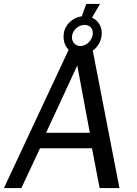

<svg xmlns="http://www.w3.org/2000/svg" viewBox="-23 -959 701 979"><path d="M450 -701C474 -718 490 -744 495 -775C501 -818 480 -854 446 -869L487 -939H417L394 -876C348 -870 307 -833 302 -786C298 -753 308 -724 327 -705L-3 0H86L181 -203H446L485 0H586ZM344 -774C348 -808 379 -832 408 -832C436 -832 453 -813 450 -783C446 -752 417 -724 386 -724C361 -724 341 -747 344 -774ZM212 -282 371 -625 435 -282Z"/></svg>

Font: United Sans
Style: Italic
Weight: 400
Italic angle: -8°
Designer: Pablo Impallari, Rodrigo Fuenzalida (Modified by Dan O. Williams)
Version: Version 1.000;PS 001.000;hotconv 1.0.88;makeotf.lib2.5.64775